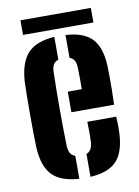

<svg xmlns="http://www.w3.org/2000/svg" viewBox="-82 -759 593 822"><g transform="rotate(-10 215.0 -348.0)"><path d="M37.5 -154.5Q36.5 -177.5 36 -215.8Q35.5 -254 35.5 -297.5Q35.5 -341 36 -380.2Q36.5 -419.5 37.5 -443.5Q43.5 -526.5 80.2 -565Q117 -603.5 195.5 -608.5V-509Q181 -505 174.2 -493.8Q167.5 -482.5 166.5 -463Q165.5 -423 165 -382.5Q164.5 -342 164.5 -301.5Q164.5 -261 165 -221Q165.5 -181 166.5 -141Q167.5 -120 174.2 -108Q181 -96 195.5 -91.5V8.5Q115.5 3.5 78.8 -34.8Q42 -73 37.5 -154.5ZM211.5 -278V-367.5H272.5V-409.5Q272.5 -429 272.2 -443.2Q272 -457.5 271.5 -463Q271 -482 264.2 -493Q257.5 -504 244 -508.5V-608Q322.5 -603.5 358.2 -566Q394 -528.5 398 -448.5Q398.5 -436.5 398.8 -408.2Q399 -380 398.8 -345Q398.5 -310 397 -278ZM244 8.5V-91Q257.5 -96 264 -108Q270.5 -120 271.5 -141Q272.5 -155 272.5 -177.2Q272.5 -199.5 271.5 -226H397Q398 -217 398.5 -194.5Q399 -172 398 -154.5Q394.5 -72.5 358.5 -34.2Q322.5 4 244 8.5ZM65 -703.5H371V-640H65Z"/></g></svg>

Font: Big Shoulders Stencil Display Thin ExtraBold
Style: Regular
Weight: 800
Version: Version 2.001